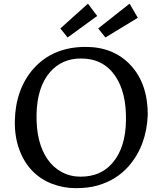

<svg xmlns="http://www.w3.org/2000/svg" viewBox="-20 -1008 874 1036"><path d="M161.1 -637.7Q265.6 -754.9 442.4 -754.9Q591.3 -754.9 683.1 -658.2Q777.3 -558.6 777.3 -389.2Q771 -222.2 674.3 -111.3Q608.9 -36.6 507.3 -7.3Q456.1 7.3 388.9 7.3Q321.8 7.3 259.5 -16.8Q197.3 -41 152.6 -87.9Q107.9 -134.8 83.3 -203.1Q58.6 -271.5 60.1 -355.7Q61.5 -439.9 87.2 -511.7Q112.8 -583.5 161.1 -637.7ZM587.9 -129.9Q657.7 -211.9 659.7 -357.9Q662.6 -509.3 601.1 -599.1Q536.6 -692.4 417 -692.4Q313.5 -692.4 249.5 -618.2Q180.2 -538.1 177.2 -391.1Q174.3 -238.8 236.3 -148.9Q267.1 -104.5 313.2 -79.6Q359.4 -54.7 414.3 -54.7Q469.2 -54.7 512.5 -73.2Q555.7 -91.8 587.9 -129.9ZM509.8 -854.5 679.2 -988.3 723.6 -912.1 548.8 -805.7ZM305.7 -854.5 454.6 -988.3 504.4 -921.9 344.7 -805.7Z"/></svg>

Font: HeadlandOne
Style: Regular
Weight: 400
Designer: Gary Lonergan
Foundry: Sorkin Type Co.
Version: Version 1.002